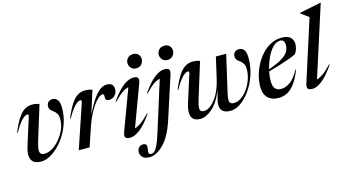

<svg xmlns="http://www.w3.org/2000/svg" viewBox="-99 -1147 3257 1784"><g transform="rotate(-15 1530.0 -255.0)"><path d="M485 -420Q485 -352 465.5 -288.5Q446 -225 413 -170.5Q380 -116 338.8 -75.2Q297.5 -34.5 254 -11.8Q210.5 11 170.5 11Q68.5 11 68.5 -81Q68.5 -116.5 84 -164.5L165 -421.5Q168.5 -431.5 166.8 -438.5Q165 -445.5 156 -445.5Q145 -445.5 127 -434.2Q109 -423 84.2 -392.2Q59.5 -361.5 27 -303.5L21.5 -306Q55.5 -388.5 86.8 -435.8Q118 -483 151 -502.8Q184 -522.5 224 -522.5Q244.5 -522.5 259 -519.5Q273.5 -516.5 292 -510.5L189.5 -178Q173 -124.5 173 -96.5Q173 -71.5 184.8 -61.2Q196.5 -51 219.5 -51Q256 -51 295 -74.8Q334 -98.5 367.2 -138Q400.5 -177.5 421.2 -225.8Q442 -274 442 -323Q442 -359 430 -378Q418 -397 402.2 -408.5Q386.5 -420 374.5 -432.2Q362.5 -444.5 362.5 -467.5Q362.5 -490.5 377 -506.5Q391.5 -522.5 419 -522.5Q450 -522.5 467.5 -498.2Q485 -474 485 -420Z M675 -421.5Q678.5 -431 676.8 -438.2Q675 -445.5 666 -445.5Q654.5 -445.5 636.8 -434.2Q619 -423 594 -392.2Q569 -361.5 537 -303.5L531 -306Q565.5 -388.5 596.8 -435.8Q628 -483 660.8 -502.8Q693.5 -522.5 732 -522.5Q753.5 -522.5 768.2 -519.8Q783 -517 801 -511L732 -291Q779 -385.5 815.5 -435.8Q852 -486 882.5 -504.5Q913 -523 942 -523Q975 -523 990.8 -506.8Q1006.5 -490.5 1006.5 -463.5Q1006.5 -426.5 983 -402.8Q959.5 -379 928.5 -379Q890 -379 893.5 -415Q895 -433.5 892 -439.2Q889 -445 881 -445Q856.5 -445 823.8 -411.2Q791 -377.5 757.5 -317.2Q724 -257 697 -177.5L637 0H533Z M1179 -665Q1179 -692.5 1198.8 -712.8Q1218.5 -733 1251.5 -733Q1282.5 -733 1300 -714Q1317.5 -695 1317.5 -668.5Q1317.5 -641 1298.8 -619Q1280 -597 1247 -597Q1215.5 -597 1197.2 -617.8Q1179 -638.5 1179 -665ZM984.5 -56.5 1129.5 -446.5Q1105.5 -443.5 1071.8 -421.2Q1038 -399 985.5 -344.5L980.5 -348Q1045.5 -440.5 1098 -481Q1150.5 -521.5 1195.5 -521.5Q1231.5 -521.5 1240.2 -505.2Q1249 -489 1237 -457L1090.5 -62Q1112.5 -66.5 1147 -89.5Q1181.5 -112.5 1234.5 -167L1239 -163.5Q1175.5 -70.5 1121.8 -29.8Q1068 11 1026 11Q991 11 981 -4.5Q971 -20 984.5 -56.5Z M1480 -665Q1480 -692.5 1499.5 -712.8Q1519 -733 1552 -733Q1583 -733 1600.8 -714Q1618.5 -695 1618.5 -668.5Q1618.5 -641 1599.5 -619Q1580.5 -597 1547.5 -597Q1516 -597 1498 -617.8Q1480 -638.5 1480 -665ZM1407.5 -55.5Q1359.5 92 1290 162.2Q1220.5 232.5 1152 232.5Q1109.5 232.5 1088 212Q1066.5 191.5 1066.5 162.5Q1066.5 138 1081.2 119.8Q1096 101.5 1122.5 101.5Q1146.5 101.5 1153.5 114.5Q1160.5 127.5 1154.5 157.5Q1148.5 187 1154.5 197Q1160.5 207 1177 207Q1192.5 207 1207.5 194Q1222.5 181 1240 144.5Q1257.5 108 1279.5 37.5L1431.5 -446.5Q1407.5 -444 1373.5 -421.8Q1339.5 -399.5 1287.5 -344.5L1282 -348Q1347 -440.5 1399.2 -481Q1451.5 -521.5 1496.5 -521.5Q1532.5 -521.5 1540.2 -505.2Q1548 -489 1538 -457Z M1989 -512H2088L2007.5 -161.5Q2003 -140.5 2000 -123.8Q1997 -107 1997 -94.5Q1997 -72 2007.2 -61.5Q2017.5 -51 2041.5 -51Q2077.5 -51 2112 -75Q2146.5 -99 2174.5 -138.5Q2202.5 -178 2219.2 -226.2Q2236 -274.5 2236 -323Q2236 -359 2223.8 -378Q2211.5 -397 2195.8 -408.5Q2180 -420 2168 -432.2Q2156 -444.5 2156 -467.5Q2156 -490.5 2170.5 -506.5Q2185 -522.5 2212.5 -522.5Q2244 -522.5 2261.5 -498.2Q2279 -474 2279 -420Q2279 -335 2252.8 -257.5Q2226.5 -180 2183.8 -119.5Q2141 -59 2090.5 -24Q2040 11 1991 11Q1893.5 11 1893.5 -72.5Q1893.5 -96 1903 -131.5L1924 -209Q1877.5 -93 1816.5 -41Q1755.5 11 1702 11Q1611 11 1611 -75Q1611 -111.5 1627.5 -163L1709.5 -421.5Q1713 -431.5 1711.2 -438.5Q1709.5 -445.5 1700.5 -445.5Q1689.5 -445.5 1671.5 -434.2Q1653.5 -423 1628.5 -392.2Q1603.5 -361.5 1571.5 -303.5L1565.5 -306Q1600 -388.5 1631.2 -435.8Q1662.5 -483 1695.5 -502.8Q1728.5 -522.5 1768.5 -522.5Q1789 -522.5 1803.5 -519.5Q1818 -516.5 1836.5 -510.5L1732 -174Q1714.5 -118 1714.5 -90Q1714.5 -67.5 1725 -59.2Q1735.5 -51 1755 -51Q1784.5 -51 1820.8 -79.5Q1857 -108 1889.8 -165.2Q1922.5 -222.5 1942.5 -309.5Z M2677.5 -202Q2644 -117 2608 -70.8Q2572 -24.5 2534.2 -6.8Q2496.5 11 2456.5 11Q2386.5 11 2350.2 -27Q2314 -65 2314 -132.5Q2314 -184.5 2328.5 -239Q2343 -293.5 2370.2 -344.2Q2397.5 -395 2435.5 -435.2Q2473.5 -475.5 2520.5 -499.2Q2567.5 -523 2621.5 -523Q2683 -523 2708 -497Q2733 -471 2733 -434.5Q2733 -411.5 2726.2 -388Q2719.5 -364.5 2704 -342.5Q2681.5 -330.5 2638 -314.5Q2594.5 -298.5 2540.2 -281.5Q2486 -264.5 2431.5 -250Q2421.5 -202 2421.5 -161.5Q2421.5 -109.5 2440.5 -86.8Q2459.5 -64 2497.5 -64Q2539.5 -64 2583 -92.8Q2626.5 -121.5 2671.5 -202.5ZM2603 -500Q2565 -500 2532 -466Q2499 -432 2474.2 -379Q2449.5 -326 2435.5 -269.5Q2519.5 -298.5 2564.8 -326.2Q2610 -354 2627.5 -383Q2645 -412 2645 -446.5Q2645 -500 2603 -500Z M2924.5 -640.5Q2911 -650.5 2890.8 -665.5Q2870.5 -680.5 2849 -696L2850 -701.5L3056.5 -743H3059.5L2841.5 -63Q2863.5 -67.5 2899.2 -91.2Q2935 -115 2987 -170L2991.5 -166.5Q2927.5 -72 2874 -30.5Q2820.5 11 2781.5 11Q2744.5 11 2735 -4.2Q2725.5 -19.5 2737.5 -56.5Z"/></g></svg>

Font: Newsreader 72pt Medium
Style: Italic
Weight: 500
Italic angle: -17°
Designer: Hugues Gentile
Foundry: Production Type
Version: Version 1.003; ttfautohint (v1.8.3)